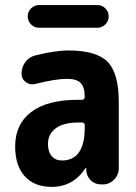

<svg xmlns="http://www.w3.org/2000/svg" viewBox="-20 -730 540 760"><path d="M134.8 -710H365.2Q383.8 -710 397 -696.8Q410.2 -683.6 410.2 -665Q410.2 -646.5 397 -633.3Q383.8 -620.1 365.2 -620.1H134.8Q116.2 -620.1 103 -633.3Q89.8 -646.5 89.8 -665Q89.8 -683.6 103 -696.8Q116.2 -710 134.8 -710ZM315.4 -224.6V-234.4Q315.4 -245.1 303.7 -245.1H290Q231.4 -245.1 200.7 -222.2Q169.9 -199.2 169.9 -160.2Q169.9 -128.9 185.1 -111.8Q200.2 -94.7 224.6 -94.7Q315.4 -94.7 315.4 -224.6ZM250 -530.3Q361.3 -530.3 405.8 -485.4Q450.2 -440.4 450.2 -325.2V-64.5Q450.2 -38.1 431.6 -19Q413.1 0 386.7 0H379.9Q355.5 0 338.9 -16.6Q322.3 -33.2 321.3 -56.6V-64.5Q321.3 -65.4 320.3 -65.4Q318.4 -65.4 318.4 -64.5Q269.5 9.8 184.6 9.8Q116.2 9.8 78.1 -32.2Q40 -74.2 40 -150.4Q40 -238.3 103.5 -286.6Q167 -335 290 -335H303.7Q314.5 -335 315.4 -345.7Q315.4 -384.8 299.3 -401.4Q283.2 -418 245.1 -418Q200.2 -418 119.1 -397.5Q99.6 -392.6 82.5 -404.8Q65.4 -417 65.4 -438.5Q65.4 -464.8 80.6 -484.9Q95.7 -504.9 120.1 -510.7Q199.2 -530.3 250 -530.3Z"/></svg>

Font: Rounded-X Mgen+ 2m bold
Style: Bold
Weight: 700
Designer: [Source Han Sans]
Ryoko NISHIZUKA  (kana & ideographs); Paul D. Hunt (Latin, Greek & Cyrillic); Wenlong ZHANG  (bopomofo
Version: Version 1.059.20150602